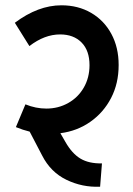

<svg xmlns="http://www.w3.org/2000/svg" viewBox="-20 -673 503 725"><path d="M208 -170 227 -137Q252 -93 284 -74Q316 -55 365 -56L358 32Q291 35 231 6Q171 -23 139 -86L92 -176Q67 -182 40 -193L76 -279Q115 -263 155 -263Q200 -263 237.5 -284Q275 -305 296.5 -342.5Q318 -380 318 -427Q318 -482 288 -512.5Q258 -543 207 -543Q148 -543 91 -499L36 -587Q124 -653 212 -653Q275 -653 324 -624.5Q373 -596 400.5 -545Q428 -494 428 -428V-427Q428 -358 399.5 -303Q371 -248 321 -213Q271 -178 208 -170Z"/></svg>

Font: Akshar Medium
Style: Regular
Weight: 500
Designer: Tall Chai
Foundry: Tall Chai
Version: Version 1.000